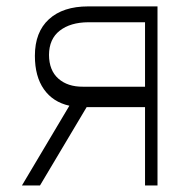

<svg xmlns="http://www.w3.org/2000/svg" viewBox="-20 -565 590 585"><path d="M421.9 0V-238.6H244L101.9 0H46.9L191.4 -242.9Q141.3 -253.9 113.8 -293Q86.3 -332 86.3 -394.9Q86.3 -467.3 129.1 -506.4Q171.9 -545.5 248.6 -545.5H459.9V0ZM421.9 -300.8V-497.2H248.6Q194.6 -496.8 162.1 -471.6Q129.6 -446.4 129.3 -397.7Q129.6 -350.5 157.8 -325.5Q186.1 -300.4 233 -300.8Z"/></svg>

Font: Inter UI Extra Light
Style: Regular
Weight: 200
Designer: Rasmus Andersson
Foundry: rsms
Version: 3.2;8d6f07862